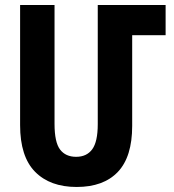

<svg xmlns="http://www.w3.org/2000/svg" viewBox="-20 -734 693 764"><path d="M285 10Q179 10 119.5 -50.5Q60 -111 60 -236V-714H197V-241Q197 -168 219 -139Q241 -110 283 -110Q325 -110 347 -140Q369 -170 369 -240V-714H639V-594H506V-233Q506 -110 449 -50Q392 10 285 10Z"/></svg>

Font: Noto Sans Armenian ExtraCondensed
Style: Bold
Weight: 700
Width: 2
Designer: Monotype Design Team
Foundry: Monotype Imaging Inc.
Version: Version 2.008; ttfautohint (v1.8.4.7-5d5b)